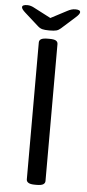

<svg xmlns="http://www.w3.org/2000/svg" viewBox="-58 -887 419 922"><g transform="rotate(5 151.0 -426.0)"><path d="M147 2Q125 2 115.5 -4Q106 -10 106 -20V-680Q106 -691 115.5 -696.5Q125 -702 147 -702H155Q178 -702 187 -696.5Q196 -691 196 -680V-20Q196 -10 187 -4Q178 2 155 2ZM267 -854Q291 -854 291 -842Q291 -833 273 -817L206 -757Q196 -748 185 -745Q174 -742 151 -742Q129 -742 117.5 -745Q106 -748 96 -757L29 -817Q11 -833 11 -842Q11 -854 36 -854Q53 -854 72 -843L151 -802L229 -843Q249 -854 267 -854Z"/></g></svg>

Font: Asap Semi Expanded
Style: Regular
Weight: 400
Width: 6
Designer: Pablo Cosgaya
Foundry: Omnibus-Type
Version: Version 3.001; ttfautohint (v1.8.4.7-5d5b)